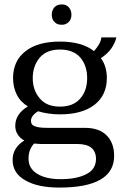

<svg xmlns="http://www.w3.org/2000/svg" viewBox="-20 -695 566 868"><path d="M226 -596C234 -587 245 -583 259 -583C272 -583 282 -587 291 -596C299 -604 303 -615 303 -628C303 -642 299 -653 291 -662C283 -671 272 -675 259 -675C245 -675 234 -671 226 -662C218 -653 214 -642 214 -628C214 -615 218 -604 226 -596ZM462 -83C439 -106 406 -117 364 -117C364 -117 195 -117 195 -117C169 -117 150 -119 138 -124C126 -128 120 -136 120 -149C120 -164 131 -179 152 -192C182 -183 215 -178 251 -178C317 -178 369 -192 407 -221C444 -250 463 -290 463 -342C463 -378 454 -408 436 -432C456 -445 472 -460 484 -477C495 -494 503 -510 506 -526C506 -526 438 -526 438 -526C438 -519 435 -509 429 -497C422 -485 414 -474 405 -464C368 -493 317 -507 251 -507C185 -507 133 -493 96 -464C58 -435 39 -394 39 -342C39 -314 45 -289 56 -267C67 -245 84 -227 106 -214C68 -191 49 -162 49 -126C49 -113 52 -100 59 -89C66 -77 76 -67 90 -60C55 -38 37 -9 37 28C37 68 56 99 94 120C131 142 183 153 248 153C413 153 496 105 496 10C496 -29 485 -60 462 -83ZM160 -435C181 -459 211 -471 251 -471C291 -471 322 -459 343 -435C364 -410 374 -379 374 -342C374 -305 364 -274 343 -250C322 -225 291 -213 251 -213C211 -213 181 -225 160 -250C139 -274 128 -305 128 -342C128 -379 139 -410 160 -435ZM371 92C342 107 304 115 255 115C210 115 175 107 149 91C122 75 109 52 109 22C109 -5 117 -28 134 -46C147 -45 158 -44 165 -44C165 -44 330 -44 330 -44C358 -44 379 -38 393 -27C407 -15 414 2 414 23C414 54 400 77 371 92Z"/></svg>

Font: BUSH 25 TRIRONG
Style: Regular
Weight: 400
Designer: Katatrad Team
Foundry: CadsonDemak